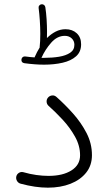

<svg xmlns="http://www.w3.org/2000/svg" viewBox="-20 -847 506 891"><path d="M79.6 -571.8Q80.6 -578.1 85.4 -582Q90.3 -585.9 97.2 -585Q119.1 -582 140.6 -580.6Q140.6 -581.5 141.1 -582.5Q151.4 -606 164.1 -626.5Q163.6 -627 164.1 -629.4Q167 -652.8 167 -690.4Q167 -719.2 164.8 -752Q162.6 -784.7 159.2 -810.1Q158.2 -816.9 162.6 -821.8Q167 -826.7 172.4 -827.1Q179.2 -828.1 184.3 -824Q189.5 -819.8 190.4 -813.5Q194.3 -788.1 196.3 -757.1Q198.2 -726.1 198.2 -700.7Q198.2 -684.6 197.8 -670.4Q216.3 -689 238 -700.2Q259.8 -711.4 284.2 -711.4Q315.9 -711.4 336.2 -692.6Q356.4 -673.8 356.4 -641.6Q356.4 -606.4 333 -585.7Q309.6 -564.9 270.5 -555.9Q231.4 -546.9 184.6 -546.9Q143.6 -546.9 93.3 -553.7Q77.6 -556.2 79.6 -571.8ZM280.8 -680.7Q245.6 -680.7 217.8 -649.2Q189.9 -617.7 172.4 -578.6Q179.7 -578.6 187 -578.6Q222.2 -578.6 253.9 -583.7Q285.6 -588.9 305.4 -602.1Q325.2 -615.2 325.2 -639.2Q325.2 -657.2 312.7 -668.9Q300.3 -680.7 280.8 -680.7ZM55.7 -28.3Q58.1 -38.6 67.6 -44.7Q77.1 -50.8 88.4 -47.9Q118.7 -39.1 148.7 -34.9Q178.7 -30.8 205.1 -30.8Q271.5 -30.8 311.5 -56.2Q351.6 -81.5 351.6 -126Q351.6 -170.9 328.1 -212.9Q304.7 -254.9 270.8 -291.5Q236.8 -328.1 205.1 -356Q196.8 -363.8 196.3 -375Q195.8 -386.2 203.1 -394.5Q210.4 -402.8 221.7 -404.1Q232.9 -405.3 242.2 -397Q280.8 -362.8 318.6 -320.6Q356.4 -278.3 381.6 -229.7Q406.7 -181.2 406.7 -127Q406.7 -79.6 379.9 -45.9Q353 -12.2 306.9 5.9Q260.7 23.9 202.1 23.9Q144 23.9 75.7 5.4Q64.5 2.4 58.8 -7.6Q53.2 -17.6 55.7 -28.3Z"/></svg>

Font: Mikhak-DS1-FD Light
Style: Regular
Weight: 300
Designer: Amin Abedi
Version: Version 3.2